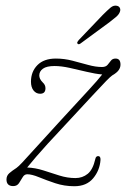

<svg xmlns="http://www.w3.org/2000/svg" viewBox="-20 -654 448 682"><path d="M337 -86Q334.5 -49 311 -20.8Q287.5 7.5 244 7.5Q208.5 7.5 176.2 -3.2Q144 -14 118.5 -24.5Q93 -35 77 -35Q66.5 -35 60.5 -24.5Q54.5 -14 47.5 -3.5Q40.5 7 27 7Q3 7 3 -16.5Q3 -30 13 -38.8Q23 -47.5 38.5 -57.5Q45 -62 58.5 -76.2Q72 -90.5 104 -126Q136 -161.5 198 -229Q259.5 -296 294 -333.2Q328.5 -370.5 343 -389.5Q319 -391.5 288.5 -398.8Q258 -406 227.8 -412.8Q197.5 -419.5 174 -419.5Q145.5 -419.5 132.5 -410Q119.5 -400.5 119.5 -386Q119.5 -380.5 122.2 -374.2Q125 -368 132 -361Q141.5 -352.5 141.5 -340.5Q141.5 -321 122.5 -321Q108.5 -321 99.2 -332.5Q90 -344 90 -364Q90 -399.5 113 -422.8Q136 -446 178.5 -446Q208 -446 237 -438.5Q266 -431 292.8 -423.5Q319.5 -416 342.5 -416Q355.5 -416 362 -423.5Q368.5 -431 374 -438.5Q379.5 -446 390.5 -446Q408 -446 408 -424.5Q408 -414 401.5 -404.8Q395 -395.5 378.5 -386Q372.5 -382 356.8 -366Q341 -350 307.8 -314Q274.5 -278 215.5 -214.5Q175 -171.5 149.8 -143.8Q124.5 -116 107.8 -96.5Q91 -77 76.5 -59Q105 -58 133.8 -48.8Q162.5 -39.5 191 -30.5Q219.5 -21.5 248 -21.5Q273 -21.5 291.5 -36.5Q310 -51.5 318.5 -89Q320.5 -100 329.5 -99.5Q337.5 -99 337 -86ZM345 -601Q361.5 -617.5 372.5 -626.8Q383.5 -636 395 -633.5Q403 -632 406 -625.2Q409 -618.5 405 -610Q401.5 -601.5 391.5 -593.2Q381.5 -585 370 -576L266 -499.5Q259 -494.5 255.5 -499Q253 -501.5 255 -505Q257 -508.5 259.5 -511.5Z"/></svg>

Font: Fraunces 72pt SuperSoft Thin
Style: Italic
Weight: 100
Italic angle: -16°
Version: Version 1.000;[b76b70a41]